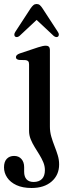

<svg xmlns="http://www.w3.org/2000/svg" viewBox="-39 -703 358 958"><path d="M210 -71Q210 -45 217 -21Q224 3 233 25.8Q242 48.5 249 71.2Q256 94 256 117.5Q256 170 218.8 202.5Q181.5 235 118.5 235Q74 235 43.2 220.8Q12.5 206.5 -3.2 183Q-19 159.5 -19 132Q-19 104 -5.2 89.5Q8.5 75 31.5 75Q54.5 75 68 90.5Q81.5 106 81.5 131V154Q81.5 178.5 93.5 191.8Q105.5 205 129.5 205Q156.5 204.5 170.8 189.5Q185 174.5 185 146Q185 125.5 177 106.5Q169 87.5 157.5 68.8Q146 50 134 30.8Q122 11.5 114 -8.5Q106 -28.5 106 -50V-381Q106 -392 102.2 -396.8Q98.5 -401.5 90 -403L56 -404Q48 -405.5 44.2 -408.8Q40.5 -412 40.5 -418Q40.5 -429.5 60 -436.5L151.5 -467Q165.5 -471.5 174 -473.2Q182.5 -475 190.5 -475Q199.5 -475 204.8 -469.8Q210 -464.5 210 -454.5ZM160.1 -619H127.3L229.3 -523.5Q235.8 -518.5 241.7 -518Q247.5 -517.5 251.2 -521Q254.4 -524.5 254.6 -530.5Q254.8 -536.5 249.6 -544L173 -661.5Q166.1 -672 159.7 -677.5Q153.2 -683 143.9 -683Q134.5 -683 127.9 -677.5Q121.2 -672 113.9 -661.5L37.3 -544Q32.5 -536.5 32.5 -530.5Q32.5 -524.5 35.7 -521Q40.2 -517.5 45.9 -518Q51.5 -518.5 58 -523.5Z"/></svg>

Font: Fraunces 16pt
Style: Regular
Weight: 400
Version: Version 1.000;[b76b70a41]